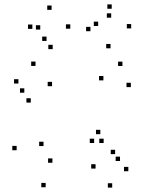

<svg xmlns="http://www.w3.org/2000/svg" viewBox="-20 -839 660 882"><path d="M569.6 -52.4V-72.4H549.6V-52.4ZM508.8 -130.9V-150.9H488.8V-130.9ZM531.3 -99.4V-119.4H511.3V-99.4ZM581.1 -438.8V-458.8H561.1V-438.8ZM542.4 -535.8V-555.8H522.4V-535.8ZM455 -469.8V-489.8H435V-469.8ZM220.8 -91.3V-111.3H200.8V-91.3ZM179.9 -168V-188H159.9V-168ZM219.1 -443V-463H199.1V-443ZM143.2 -536.2V-556.2H123.2V-536.2ZM64.6 -455.2V-475.2H44.6V-455.2ZM121.4 -367.7V-387.7H101.4V-367.7ZM91.7 -413.2V-433.2H71.7V-413.2ZM56.5 -148.8V-168.8H36.5V-148.8ZM189.8 21.2V1.2H169.8V21.2ZM412.4 -182V-202H392.4V-182ZM456.1 -182V-202H436.1V-182ZM440.9 -222.6V-242.6H420.9V-222.6ZM419 -64.6V-84.6H399V-64.6ZM495.4 22.8V2.8H475.4V22.8ZM487.8 -617.1V-637.1H467.8V-617.1ZM582.6 -708.5V-728.5H562.6V-708.5ZM493.2 -798.8V-818.8H473.2V-798.8ZM430.9 -719.6V-739.6H410.9V-719.6ZM490.8 -757.8V-777.8H470.8V-757.8ZM395.5 -695.6V-715.6H375.5V-695.6ZM302.9 -707.2V-727.2H282.9V-707.2ZM217 -793.7V-813.7H197V-793.7ZM128.7 -706.3V-726.3H108.7V-706.3ZM193.8 -650.9V-670.9H173.8V-650.9ZM164.9 -703.1V-723.1H144.9V-703.1ZM222 -613.2V-633.2H202V-613.2Z"/></svg>

Font: Monaspace Radon Dots Var
Style: Regular
Weight: 400
Designer: Riley Cran and the Lettermatic Team
Version: Version 1.100 (Monaspace Radon Dots)